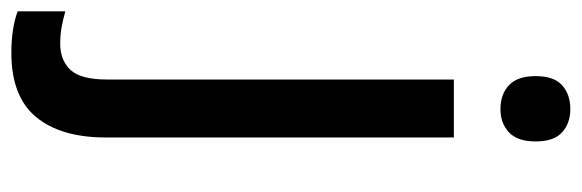

<svg xmlns="http://www.w3.org/2000/svg" viewBox="-407 -421 1024 338"><g transform="rotate(90 105.0 -252.0)"><path d="M70 -683Q70 -715 86 -729.5Q102 -744 128 -744Q153 -744 169 -729.5Q185 -715 185 -683Q185 -651 169 -636Q153 -621 128 -621Q102 -621 86 -636Q70 -651 70 -683ZM29 240Q-14 240 -44 229V145Q-30 149 -16.5 151.5Q-3 154 13 154Q42 154 59 136Q76 118 76 71V-539H178V74Q178 153 142 196.5Q106 240 29 240Z"/></g></svg>

Font: Noto Sans Telugu SemiCondensed Medium
Style: Regular
Weight: 500
Width: 4
Designer: Jelle Bosma - Monotype Design Team
Foundry: Monotype Imaging Inc.
Version: Version 2.005; ttfautohint (v1.8.4.7-5d5b)